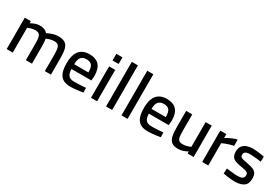

<svg xmlns="http://www.w3.org/2000/svg" viewBox="56 -1675 3828 2650"><g transform="rotate(30 1970.0 -350.0)"><path d="M68.3 0V-500H164.8V-467.5Q188.9 -481.6 227.2 -496.3Q265.5 -510.9 300 -510.9Q347.2 -510.9 377.5 -499Q407.8 -487.1 428.3 -461.3Q447.9 -472 476.9 -483.6Q505.9 -495.1 538.9 -503Q571.9 -510.9 602.3 -510.9Q670.3 -510.9 707.7 -486.1Q745 -461.2 759.4 -407.5Q773.8 -353.9 773.8 -266.9V0H676.7V-263.6Q676.7 -319.2 670.2 -354.4Q663.7 -389.7 644 -406.7Q624.4 -423.7 584.7 -423.7Q551.2 -423.7 516.5 -413.4Q481.9 -403.2 462.3 -393.5Q467.6 -368 469.6 -330.7Q471.5 -293.4 471.5 -259.4V0H374.4V-257.4Q374.4 -317.3 368.2 -353.8Q362 -390.3 342.4 -407Q322.7 -423.7 282.4 -423.7Q249.1 -423.7 216.1 -413.8Q183.2 -403.8 165.5 -393.7V0Z M1086.8 10.9Q1012.1 10.5 967.1 -17.5Q922 -45.5 901.9 -102.2Q881.8 -159 881.8 -245.6Q881.8 -338.3 907.6 -397Q933.3 -455.7 981 -483.3Q1028.7 -510.9 1095.7 -510.9Q1199 -510.9 1251.2 -454.9Q1303.3 -399 1303.3 -279.7L1297 -209H980.3Q980.9 -142.4 1007.5 -108.7Q1034 -75.1 1100.3 -75.1Q1128.8 -75.1 1162.8 -76.6Q1196.7 -78.1 1229.1 -80.1Q1261.5 -82.1 1284.2 -84.1L1286.2 -10Q1262.2 -5.5 1227.3 -0.7Q1192.4 4.1 1155.3 7.5Q1118.2 10.9 1086.8 10.9ZM979.7 -284.9H1206.7Q1206.7 -366.1 1180.5 -398Q1154.3 -429.9 1095.7 -429.9Q1037.7 -429.9 1009 -396.6Q980.3 -363.2 979.7 -284.9Z M1412.3 0V-500H1509.5V0ZM1412.3 -594.2V-700H1509.5V-594.2Z M1652.3 0V-711.2H1749.5V0Z M1898.3 0V-711.2H1995.5V0Z M2319.8 10.9Q2245.1 10.5 2200.1 -17.5Q2155 -45.5 2134.9 -102.2Q2114.8 -159 2114.8 -245.6Q2114.8 -338.3 2140.6 -397Q2166.3 -455.7 2214 -483.3Q2261.7 -510.9 2328.7 -510.9Q2432 -510.9 2484.2 -454.9Q2536.3 -399 2536.3 -279.7L2530 -209H2213.3Q2213.9 -142.4 2240.5 -108.7Q2267 -75.1 2333.3 -75.1Q2361.8 -75.1 2395.8 -76.6Q2429.7 -78.1 2462.1 -80.1Q2494.5 -82.1 2517.2 -84.1L2519.2 -10Q2495.2 -5.5 2460.3 -0.7Q2425.4 4.1 2388.3 7.5Q2351.2 10.9 2319.8 10.9ZM2212.7 -284.9H2439.7Q2439.7 -366.1 2413.5 -398Q2387.3 -429.9 2328.7 -429.9Q2270.7 -429.9 2242 -396.6Q2213.3 -363.2 2212.7 -284.9Z M2800.2 10.9Q2735.1 10.9 2700.3 -16.4Q2665.6 -43.6 2653 -99.1Q2640.3 -154.5 2640.3 -238.7V-500H2737.5V-238.2Q2737.5 -179.5 2743.3 -144Q2749.2 -108.5 2768.5 -92.4Q2787.7 -76.3 2827.8 -76.3Q2865 -76.3 2898.3 -86.4Q2931.7 -96.5 2950.8 -106.3V-500H3047.9V0H2951.4V-32.5Q2916.6 -13.7 2881.6 -1.4Q2846.7 10.9 2800.2 10.9Z M3184.3 0V-500H3280.8V-437.7Q3299.2 -450.2 3327.7 -464.9Q3356.2 -479.5 3389.7 -492.5Q3423.1 -505.5 3455 -511.3V-413.1Q3421.5 -406.8 3388.4 -396.5Q3355.3 -386.2 3327.5 -375.1Q3299.7 -364.1 3281.5 -355.1V0Z M3702.8 10.9Q3678 10.9 3644.9 7.4Q3611.7 4 3578.7 -0.9Q3545.7 -5.9 3520.8 -10.1L3524.8 -92.7Q3550.4 -89.7 3582.5 -85.7Q3614.7 -81.7 3645.3 -79Q3675.9 -76.3 3693.9 -76.3Q3731.5 -76.3 3755.5 -82.7Q3779.5 -89.1 3791 -103.9Q3802.5 -118.7 3802.5 -144.8Q3802.5 -165.1 3793.2 -177Q3783.9 -189 3757.6 -197.1Q3731.3 -205.3 3680.1 -213Q3624.6 -222 3587.4 -236.1Q3550.2 -250.1 3531.9 -278.3Q3513.6 -306.4 3513.6 -358.1Q3513.6 -414.2 3539.9 -447.6Q3566.2 -481 3608.5 -495.6Q3650.9 -510.3 3698.4 -510.3Q3725.8 -510.3 3759.6 -506.8Q3793.5 -503.4 3827 -498.6Q3860.4 -493.9 3884.2 -489L3882.2 -407Q3857.7 -411 3824.5 -414.5Q3791.4 -418 3759.3 -420.5Q3727.2 -423 3704.7 -423Q3674.5 -423 3653.6 -417.2Q3632.6 -411.4 3621.7 -398.1Q3610.8 -384.7 3610.8 -360.7Q3610.8 -342.2 3620.4 -331Q3630.1 -319.7 3656.7 -312.1Q3683.3 -304.6 3733.4 -295.6Q3794.4 -285.6 3830.9 -269.6Q3867.5 -253.5 3883.6 -225.4Q3899.7 -197.3 3899.7 -147.8Q3899.7 -59.8 3847.3 -24.4Q3794.9 10.9 3702.8 10.9Z"/></g></svg>

Font: Titillium Web SemiBold
Style: Regular
Weight: 600
Designer: Mohamed Gaber, Accademia di Belle Arti di Urbino
Foundry: Kief Type Foundry, Accademia di Belle Arti di Urbino
Version: Version 3.000; ttfautohint (v1.8.4)